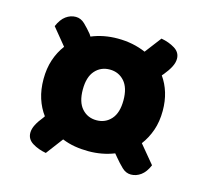

<svg xmlns="http://www.w3.org/2000/svg" viewBox="-78 -621 721 666"><g transform="rotate(15 282.5 -288.5)"><path d="M493 -291Q493 -252 482 -220.5Q471 -189 452 -164L506 -99Q495 -73 478.5 -61Q462 -49 443 -49Q425 -49 410.5 -63Q396 -77 382 -94L372 -106Q329 -89 280 -89Q254 -89 230.5 -93Q207 -97 185 -106L139 -45Q111 -50 90 -63Q69 -76 69 -99Q69 -113 77 -128.5Q85 -144 99 -161L103 -167Q85 -191 75 -222Q65 -253 65 -291Q65 -329 75.5 -360.5Q86 -392 105 -417L55 -478Q66 -504 82.5 -516Q99 -528 118 -528Q136 -528 150.5 -514Q165 -500 179 -483L184 -475Q227 -493 278 -493Q333 -493 379 -473L424 -532Q452 -527 473 -514Q494 -501 494 -478Q494 -464 486 -448.5Q478 -433 464 -416L458 -409Q475 -385 484 -355.5Q493 -326 493 -291ZM352 -291Q352 -336 331.5 -359Q311 -382 279 -382Q247 -382 226.5 -359Q206 -336 206 -291Q206 -246 226.5 -223Q247 -200 279 -200Q311 -200 331.5 -223Q352 -246 352 -291Z"/></g></svg>

Font: Baloo Chettan 2 ExtraBold
Style: Regular
Weight: 800
Designer: Maithili Shingre, Unnati Kotecha and Ek Type
Foundry: Ek Type
Version: Version 1.640;hotconv 1.0.111;makeotfexe 2.5.65597; ttfautoh